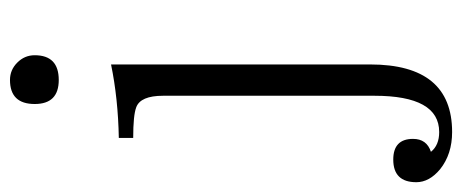

<svg xmlns="http://www.w3.org/2000/svg" viewBox="-354 -458 957 398"><g transform="rotate(-90 125.0 -259.5)"><path d="M157.7 -717.8Q178.7 -717.8 193.8 -702.6Q209 -687.5 209 -666.5Q209 -616.7 157.7 -616.7Q107.9 -616.7 107.9 -666.5Q107.9 -717.8 157.7 -717.8ZM189.9 -508.3V28.8Q189.9 198.7 49.8 198.7Q3.9 198.7 -27.3 173.8Q-54.2 151.4 -54.2 124.5Q-54.2 76.7 -7.3 76.7Q35.6 76.7 35.6 117.7Q35.6 146 8.8 154.8Q22.5 171.9 49.8 171.9Q125 171.9 125 37.6V-400.4Q125 -447.3 101.1 -456.1Q84.5 -462.4 37.6 -462.4V-492.2Q119.1 -493.7 189.9 -508.3Z"/></g></svg>

Font: I.Ming
Style: Regular
Weight: 400
Designer: Ichiten Fonts Project
Version: Version 6.11; Dec 27, 2019